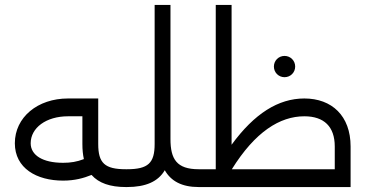

<svg xmlns="http://www.w3.org/2000/svg" viewBox="-20 -756 1497 776"><path d="M489 -72C403 -72 377 -97 377 -174V-358H255C132 -358 40 -282 40 -177C40 -76 128 -26 235 -26C282 -26 318 -36 350 -49C379 -16 425 0 489 0H491C506 0 511 -15 511 -36C511 -58 506 -72 491 -72ZM235 -98C152 -98 104 -129 104 -177C104 -239 166 -286 255 -286H313V-174C313 -151 315 -131 319 -113C291 -102 265 -98 235 -98Z M783 -72C694 -72 669 -113 669 -194V-736H605V-174C605 -97 579 -72 493 -72H491C476 -72 471 -58 471 -36C471 -15 476 0 491 0H493C569 0 619 -22 646 -68C671 -24 715 0 783 0C798 0 803 -15 803 -36C803 -58 798 -72 783 -72Z M1210 -358C1105 -358 1008 -297 916 -171V-736H852V-72H783C768 -72 763 -58 763 -36C763 -15 768 0 783 0H1397V-164C1397 -288 1321 -358 1210 -358ZM1130 -444C1154 -444 1173 -463 1173 -487C1173 -511 1154 -530 1130 -530C1106 -530 1087 -511 1087 -487C1087 -463 1106 -444 1130 -444ZM917 -72C1011 -223 1111 -286 1210 -286C1290 -286 1333 -244 1333 -164V-72Z"/></svg>

Font: UULA Sans
Style: Regular
Weight: 400
Designer: Mohamed Gaber, Laura Garcia Mut
Foundry: Kief Type Foundry
Version: Version 3.006;hotconv 1.0.109;makeotfexe 2.5.65596